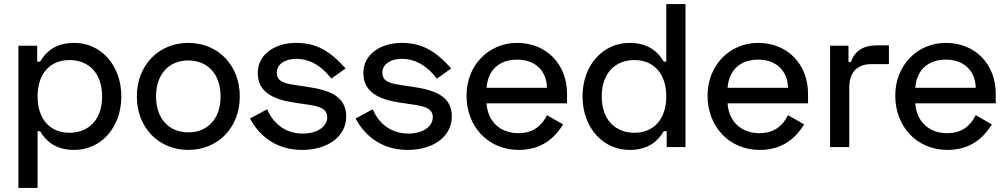

<svg xmlns="http://www.w3.org/2000/svg" viewBox="-20 -720 4933 940"><path d="M70 200H164V-78H176C203 -33 248 14 344 14C473 14 574 -94 574 -248C574 -402 473 -510 344 -510C248 -510 203 -463 176 -418H162V-496H70ZM320 -70C224 -70 164 -138 164 -248C164 -358 224 -426 320 -426C414 -426 480 -362 480 -248C480 -134 414 -70 320 -70Z M650 -248C650 -94 758 14 902 14C1046 14 1154 -94 1154 -248C1154 -402 1046 -510 902 -510C758 -510 650 -402 650 -248ZM744 -248C744 -358 808 -424 902 -424C996 -424 1060 -358 1060 -248C1060 -138 996 -72 902 -72C808 -72 744 -138 744 -248Z M1242 -363C1242 -270 1315 -233 1425 -217L1466 -211C1519 -203 1582 -198 1582 -147C1582 -99 1532 -66 1462 -66C1382 -66 1319 -111 1288 -185L1204 -140C1242 -68 1320 14 1459 14C1585 14 1675 -52 1675 -150C1675 -252 1588 -280 1477 -296L1436 -302C1383 -310 1335 -316 1335 -364C1335 -406 1376 -432 1431 -432C1489 -432 1548 -405 1602 -335L1672 -385C1595 -471 1529 -510 1429 -510C1329 -510 1242 -456 1242 -363Z M1759 -363C1759 -270 1832 -233 1942 -217L1983 -211C2036 -203 2099 -198 2099 -147C2099 -99 2049 -66 1979 -66C1899 -66 1836 -111 1805 -185L1721 -140C1759 -68 1837 14 1976 14C2102 14 2192 -52 2192 -150C2192 -252 2105 -280 1994 -296L1953 -302C1900 -310 1852 -316 1852 -364C1852 -406 1893 -432 1948 -432C2006 -432 2065 -405 2119 -335L2189 -385C2112 -471 2046 -510 1946 -510C1846 -510 1759 -456 1759 -363Z M2264 -252C2264 -102 2368 14 2520 14C2637 14 2700 -51 2737 -111L2658 -156C2632 -104 2590 -68 2518 -68C2430 -68 2368 -124 2362 -214H2756V-261C2756 -405 2656 -510 2512 -510C2370 -510 2264 -398 2264 -252ZM2362 -290C2369 -379 2426 -428 2512 -428C2598 -428 2656 -376 2658 -290Z M3336 -700H3242V-418H3230C3203 -463 3158 -510 3062 -510C2933 -510 2832 -402 2832 -248C2832 -94 2933 14 3062 14C3158 14 3203 -33 3230 -78H3244V0H3336ZM3086 -426C3182 -426 3242 -358 3242 -248C3242 -138 3182 -70 3086 -70C2992 -70 2926 -134 2926 -248C2926 -362 2992 -426 3086 -426Z M3444 -252C3444 -102 3548 14 3700 14C3817 14 3880 -51 3917 -111L3838 -156C3812 -104 3770 -68 3698 -68C3610 -68 3548 -124 3542 -214H3936V-261C3936 -405 3836 -510 3692 -510C3550 -510 3444 -398 3444 -252ZM3542 -290C3549 -379 3606 -428 3692 -428C3778 -428 3836 -376 3838 -290Z M4134 -496H4044V0H4138V-292C4138 -366 4176 -406 4246 -406H4332V-498H4274C4203 -498 4163 -468 4146 -416H4134Z M4363 -252C4363 -102 4467 14 4619 14C4736 14 4799 -51 4836 -111L4757 -156C4731 -104 4689 -68 4617 -68C4529 -68 4467 -124 4461 -214H4855V-261C4855 -405 4755 -510 4611 -510C4469 -510 4363 -398 4363 -252ZM4461 -290C4468 -379 4525 -428 4611 -428C4697 -428 4755 -376 4757 -290Z"/></svg>

Font: Space Text Medium
Style: Regular
Weight: 500
Designer: Florian Karsten (Space Text), Colophon Foundry (Space Mono)
Foundry: Florian Karsten
Version: Version 1.003;PS 001.003;hotconv 1.0.88;makeotf.lib2.5.64775